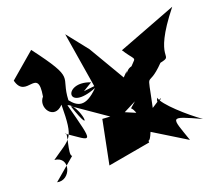

<svg xmlns="http://www.w3.org/2000/svg" viewBox="-102 -713 953 853"><g transform="rotate(-15 375.0 -286.5)"><path d="M462 -206C470 -206 504 -148 470 -145C491 -132 487 20 519 -83L679 -3C625 -125 612 -130 759 -78C700 -112 594 -190 587 -222C563 -166 653 -261 556 -183C580 -373 552 -259 641 -368C716 -391 610 -375 756 -595L490 -466C560 -376 538 -459 460 -298C542 -269 549 -379 520 -388C478 -381 480 -332 486 -371L411 -279L486 -320L352 -508L265 -600L330 -344L280 -334L321 -364C198 -400 178 -259 331 -335C270 -261 234 -280 203 -313C197 -432 264 -391 101 -572L-9 -460C25 -362 110 -499 98 -358C65 -314 121 -242 168 -302C181 -136 165 -151 74 -73C149 -72 124 35 60 26L155 -70C136 -75 167 -185 151 -173C260 -113 267 -87 193 -293C247 -284 282 -110 206 -285L364 -195L327 -194L304 14L501 -39L483 -180L431 -197L487 -232Z"/></g></svg>

Font: Asimov Silicon
Style: Regular
Weight: 400
Designer: Google
Version: Version 2.000980; 2014